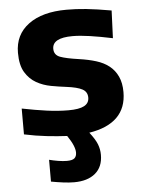

<svg xmlns="http://www.w3.org/2000/svg" viewBox="-54 -595 641 859"><g transform="rotate(-5 266.0 -166.0)"><path d="M244 220Q222 220 195 216.5Q168 213 141 208V110Q160 115 181.5 118.5Q203 122 220 122Q245 122 254.5 113.5Q264 105 264 88Q264 74 256 55Q248 36 231 11Q189 9 139.5 3.5Q90 -2 39 -13V-129Q99 -117 150 -110Q201 -103 247 -103Q295 -103 317.5 -115Q340 -127 340 -152Q340 -178 317.5 -190Q295 -202 247 -208Q214 -212 178.5 -218.5Q143 -225 113 -242Q83 -259 63.5 -291Q44 -323 44 -379Q44 -460 106 -506Q168 -552 277 -552Q298 -552 319.5 -551Q341 -550 365 -547.5Q389 -545 416.5 -541Q444 -537 478 -531L473 -407Q416 -419 371 -425.5Q326 -432 294 -432Q203 -432 203 -383Q203 -355 230 -345Q257 -335 314 -327Q356 -321 390 -310.5Q424 -300 448 -281Q472 -262 485.5 -233Q499 -204 499 -163Q499 -92 456.5 -50Q414 -8 331 5Q356 37 365 60Q374 83 374 108Q374 162 339.5 191Q305 220 244 220Z"/></g></svg>

Font: Encode Sans Normal
Style: Bold
Weight: 700
Designer: Pablo Impallari, Andres Torresi
Foundry: Pablo Impallari, Andres Torresi
Version: Version 1.000; ttfautohint (v1.00) -l 8 -r 50 -G 200 -x 14 -